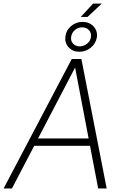

<svg xmlns="http://www.w3.org/2000/svg" viewBox="-59 -1059 669 1079"><path d="M8.3 0H-38.6L344.2 -727.5H398.4L540.5 0H492.7L446.8 -239.7H133.3ZM154.8 -280.8H439L363.3 -678.2H362.3ZM386.7 -768.1Q349.6 -768.1 326.7 -793.2Q303.7 -818.4 308.6 -854.5Q312.5 -889.2 340.6 -912.6Q368.7 -936 404.8 -936Q442.9 -936 466.6 -910.6Q490.2 -885.3 485.4 -849.6Q480 -814.9 451.7 -791.5Q423.3 -768.1 386.7 -768.1ZM388.7 -798.3Q412.1 -798.8 430.9 -814Q449.7 -829.1 452.1 -852.1Q455.1 -874 440.9 -889.6Q426.8 -905.3 402.8 -905.3Q379.4 -905.3 361.6 -889.9Q343.8 -874.5 340.8 -852.1Q337.4 -829.6 351.3 -814.2Q365.2 -798.8 388.7 -798.3ZM395 -963.9 463.9 -1038.6H512.7L433.1 -963.9Z"/></svg>

Font: Inter Display Extra Light
Style: Italic
Weight: 200
Italic angle: -9.39999°
Designer: Rasmus Andersson
Foundry: rsms
Version: Version 4.000;git-4fc901f